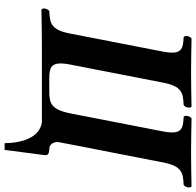

<svg xmlns="http://www.w3.org/2000/svg" viewBox="-29 -659 848 830"><g transform="rotate(90 395.0 -244.0)"><path d="M147 -648C136 -642 132 -620 140 -614C192 -611 219 -607 203 -524L125 -123C109 -40 81 -36 28 -33C17 -27 13 -5 21 1C60 0 131 -1 169 -1C208 -1 244 -1 280 -1C356 -1 428 -1 509 -1C575 9 598 85 599 160H628L651 -16V-17C651 -25 646 -33 625 -33C604 -33 594 -50 594 -70C594 -74 595 -78 596 -82L619 -201L682 -524C698 -607 726 -611 779 -614C790 -620 794 -642 786 -648C747 -647 678 -646 640 -646C602 -646 530 -647 492 -648C481 -642 477 -620 485 -614C537 -611 564 -607 548 -524L470 -123C453 -40 426 -33 373 -33H321C269 -33 243 -40 259 -123L337 -524C353 -607 381 -611 434 -614C445 -620 449 -642 441 -648C402 -647 333 -646 295 -646C257 -646 185 -647 147 -648Z"/></g></svg>

Font: Libertinus Serif
Style: Bold Italic
Weight: 700
Italic angle: -12°
Designer: Philipp H. Poll, Khaled Hosny
Foundry: Caleb Maclennan
Version: Version 7.050;RELEASE